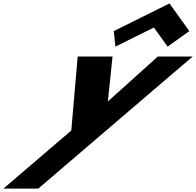

<svg xmlns="http://www.w3.org/2000/svg" viewBox="-62 -844 1148 1124"><path d="M604.3 -662 613.3 -571 838.9 -683 919.3 -571 1046.3 -662 930.2 -824ZM861.8 -513 569.4 -250 596.8 -513H392.8L355.3 -80L-41.9 260H162.1L1065.8 -513Z"/></svg>

Font: Hussar
Style: BdWodka
Weight: 700
Foundry: Cannot Into Space Fonts
Version: Version 2.00